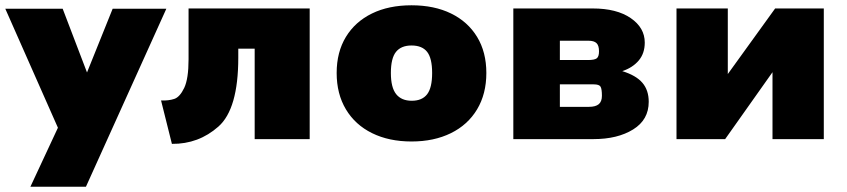

<svg xmlns="http://www.w3.org/2000/svg" viewBox="-39 -526 3203 726"><path d="M590 -493 286 180H76L180 -43L-19 -493H198L290 -252L387 -493Z M570 -146Q599 -145 620 -152Q641 -159 657.5 -193.5Q674 -228 674 -302V-494H1132V0H924V-342H862V-308Q862 -114 787 -47.5Q712 19 611 18Z M1234 -250Q1234 -329 1269 -386.5Q1304 -444 1367.5 -475Q1431 -506 1517 -506Q1603 -506 1666.5 -475Q1730 -444 1765 -386.5Q1800 -329 1800 -250Q1800 -171 1765 -112.5Q1730 -54 1666 -22.5Q1602 9 1517 9Q1432 9 1368 -22.5Q1304 -54 1269 -112.5Q1234 -171 1234 -250ZM1595 -250Q1595 -306 1576 -330Q1557 -354 1517 -354Q1478 -354 1458.5 -330Q1439 -306 1439 -250Q1439 -195 1459 -170Q1479 -145 1518 -145Q1557 -145 1576 -169.5Q1595 -194 1595 -250Z M1902 -494H2202Q2293 -494 2346 -457.5Q2399 -421 2399 -365Q2399 -324 2376 -297Q2353 -270 2314 -257Q2366 -241 2390 -213Q2414 -185 2414 -141Q2414 -73 2355 -36.5Q2296 0 2205 0H1902ZM2184 -299Q2209 -299 2217.5 -305.5Q2226 -312 2226 -332Q2226 -354 2216.5 -363Q2207 -372 2186 -372H2078V-299ZM2188 -122Q2213 -122 2225 -132Q2237 -142 2237 -164Q2237 -189 2232 -198Q2227 -207 2206 -207H2078V-122Z M2519 -494H2713V-246L2892 -494H3076V0H2882V-253L2703 0H2519Z"/></svg>

Font: Nunito Sans Heavy
Style: Regular
Weight: 400
Designer: Vernon Adams
Foundry: Vernon Adams
Version: Version 2.500